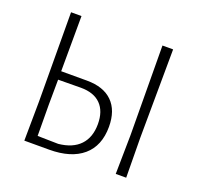

<svg xmlns="http://www.w3.org/2000/svg" viewBox="-113 -768 946 898"><g transform="rotate(20 360.0 -319.5)"><path d="M444 -196Q444 -101 385 -50.5Q326 0 217 0H94L96 -194L94 -639H146L145 -364H273Q356 -364 400 -320.5Q444 -277 444 -196ZM549 0 552 -194 549 -639H602L599 -197L601 0ZM391 -190Q391 -254 357 -288.5Q323 -323 258 -323L145 -322L144 -197L145 -42L248 -40Q318 -47 354.5 -85.5Q391 -124 391 -190Z"/></g></svg>

Font: t
Style: Regular
Weight: 300
Designer: Juan Pablo del Peral
Foundry: Huerta Tipografica
Version: Version 2.004; ttfautohint (v1.8.1)